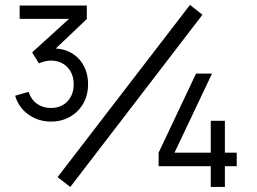

<svg xmlns="http://www.w3.org/2000/svg" viewBox="-20 -742 1020 762"><path d="M182.5 -259.5Q132.5 -259.5 93.5 -287Q54.5 -314.5 40 -362L93.5 -377.5Q104 -345.5 128.2 -329.2Q152.5 -313 182.5 -313.5Q224 -314 248.2 -340.2Q272.5 -366.5 272.5 -407.5Q272.5 -449 247.5 -475.2Q222.5 -501.5 181.5 -501.5Q170 -501.5 158 -498.5Q146 -495.5 134.5 -490.5L107.5 -534L283.5 -694L294 -667H58V-720H324.5V-666.5L173 -522.5L171.5 -548.5Q219 -553.5 254.8 -536.2Q290.5 -519 310 -485.2Q329.5 -451.5 329.5 -407.5Q329.5 -364 310.2 -330.8Q291 -297.5 257.8 -278.5Q224.5 -259.5 182.5 -259.5ZM816.5 0V-82.5H609.5V-136L758 -450H821.5L672.5 -136H816.5V-262.5H872.5V-136H919.5V-82.5H872.5V0ZM259 0 208.5 -39 734 -722.5 783.5 -683.5Z"/></svg>

Font: Manrope ExtraLight
Style: Regular
Weight: 400
Version: Version 4.504